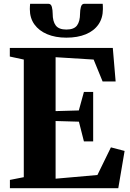

<svg xmlns="http://www.w3.org/2000/svg" viewBox="-20 -997 691 1017"><path d="M106 -58.5V-681.5L32 -697.5V-743H577.5L592.5 -565.5H523.5L476 -681.5L274.5 -694V-408.5L397.5 -412L424.5 -510H473.5V-248H424.5L398 -352.5L274.5 -356V-50.5L496 -70L567.5 -216.5L640 -197.5L606.5 0H32.5V-44ZM236 -977Q250.5 -977 254.8 -960Q259 -943 259 -925Q259 -884 275.2 -862.2Q291.5 -840.5 331.5 -840.5Q372 -840.5 388 -862.2Q404 -884 404 -925Q404 -943 408.5 -960Q413 -977 426.5 -977H524Q524.5 -970.5 524.8 -963.5Q525 -956.5 525 -949Q525 -901.5 501.5 -867.5Q478 -833.5 434.5 -815.5Q391 -797.5 331.5 -797.5Q273.5 -797.5 230 -815.8Q186.5 -834 162.2 -867.8Q138 -901.5 138 -949Q138 -956.5 138.5 -963.5Q139 -970.5 139.5 -977Z"/></svg>

Font: Merriweather 72pt ExtraBold
Style: Regular
Weight: 800
Version: Version 2.100